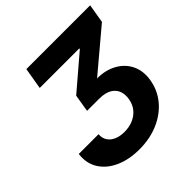

<svg xmlns="http://www.w3.org/2000/svg" viewBox="-194 -877 1035 1035"><g transform="rotate(-45 323.5 -359.5)"><path d="M286.1 9.8Q207.2 9.8 148.1 -16.9Q88.9 -43.5 58.8 -91.7Q28.7 -139.9 36.9 -204.2H187.5Q185.3 -176.2 198.4 -155.8Q211.5 -135.4 236.7 -124.6Q261.9 -113.7 295.5 -113.7Q331.1 -113.7 360.9 -126.1Q390.8 -138.5 411 -162.8Q431.2 -187.1 437 -222.3Q442.5 -253.1 433.2 -279.2Q423.9 -305.3 397.4 -321.1Q370.9 -337 324 -337H232.8L249.2 -436.3L440.5 -599.8L441.2 -604.6H139.7L160.5 -727.5H646.9L628.6 -619.3L353.3 -387.6L347.9 -419.1Q430.6 -430 488.9 -404.6Q547.3 -379.2 574.5 -328.8Q601.8 -278.5 591 -213.3Q579.9 -146.2 537.9 -96.1Q495.8 -45.9 430.9 -18.1Q366.1 9.8 286.1 9.8Z"/></g></svg>

Font: Adwaita Sans
Style: Italic
Weight: 400
Italic angle: -9.39999°
Designer: Rasmus Andersson
Foundry: rsms
Version: Version 4.001;git-9221beed3